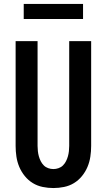

<svg xmlns="http://www.w3.org/2000/svg" viewBox="-20 -943 540 971"><path d="M250 8Q223 8 196 2.5Q169 -3 146 -17Q123 -31 105.5 -52.5Q88 -74 77.5 -99Q67 -124 63 -151Q59 -178 59 -205V-735H170V-205Q170 -192 171.5 -178.5Q173 -165 176.5 -152.5Q180 -140 186 -128Q192 -116 201.5 -106.5Q211 -97 224 -92.5Q237 -88 250 -88Q263 -88 276 -92.5Q289 -97 298.5 -106.5Q308 -116 314 -128Q320 -140 323.5 -152.5Q327 -165 328.5 -178.5Q330 -192 330 -205V-735H441V-205Q441 -178 437 -151Q433 -124 422.5 -99Q412 -74 394.5 -52.5Q377 -31 354 -17Q331 -3 304 2.5Q277 8 250 8ZM100 -847V-923H400V-847Z"/></svg>

Font: Iosevka Algr
Style: Bold
Weight: 700
Monospace: yes
Designer: Belleve Invis
Foundry: Belleve Invis
Version: Version 26.0.2; ttfautohint (v1.8.3)